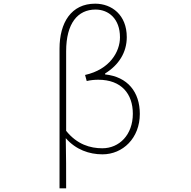

<svg xmlns="http://www.w3.org/2000/svg" viewBox="-20 -827 1040 1045"><path d="M304 198H340C340 103 340 18 338 -75C393 -12 466 13 538 13C648 13 741 -75 741 -207C741 -326 675 -409 552 -422V-427C626 -473 670 -541 670 -625C670 -746 588 -807 498 -807C368 -807 304 -704 304 -562ZM537 -20C471 -20 399 -41 340 -115C340 -261 340 -403 340 -548C340 -700 403 -775 500 -775C571 -775 633 -725 633 -624C633 -546 578 -449 443 -419L452 -386C473 -391 495 -393 515 -393C642 -393 703 -315 703 -208C703 -93 629 -20 537 -20Z"/></svg>

Font: Harano Aji Gothic TW ExtraLight
Style: Regular
Weight: 250
Foundry: Masamichi Hosoda
Version: HaranoAjiGothicTW-ExtraLight version 20230610;ttx 4.39.4